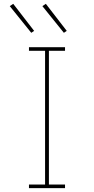

<svg xmlns="http://www.w3.org/2000/svg" viewBox="-20 -981 490 1001"><path d="M131 0V-19H215V-716H131V-735H319V-716H235V-19H319V0ZM313 -810 201 -949 219 -961 328 -820ZM143 -810 31 -949 49 -961 158 -820Z"/></svg>

Font: Zed Sans Thin Extended
Style: Regular
Weight: 100
Width: 7
Designer: Belleve Invis
Foundry: Belleve Invis
Version: Version 1.0.0; ttfautohint (v1.8.4)